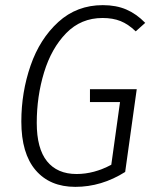

<svg xmlns="http://www.w3.org/2000/svg" viewBox="-20 -716 598 747"><path d="M545 -627 508 -594Q479 -622 449 -634Q419 -646 379 -646Q295 -646 237.5 -587Q180 -528 151.5 -434.5Q123 -341 123 -238Q123 -138 163 -88.5Q203 -39 278 -39Q346 -39 413 -75L447 -319H330V-369H512L467 -47Q375 11 273 11Q174 11 118.5 -54Q63 -119 63 -243Q63 -357 99 -461Q135 -565 207 -630.5Q279 -696 380 -696Q432 -696 471.5 -679Q511 -662 545 -627Z"/></svg>

Font: Fira Sans Condensed Light
Style: Italic
Weight: 300
Width: 3
Italic angle: -8°
Designer: Carrois Corporate & Edenspiekermann AG
Foundry: Carrois Corporate GbR & Edenspiekermann AG
Version: Version 4.203